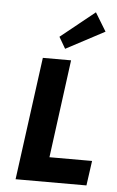

<svg xmlns="http://www.w3.org/2000/svg" viewBox="-49 -683 438 718"><g transform="rotate(5 169.5 -324.0)"><path d="M205 -461H99L37 0H303L316 -93H156ZM154 -545 179 -502 324 -579 282 -648Z"/></g></svg>

Font: Hussar Tani
Style: Kurs
Weight: 700
Foundry: Cannot Into Space Fonts
Version: Version 0.92